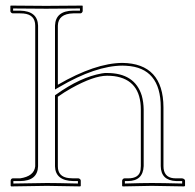

<svg xmlns="http://www.w3.org/2000/svg" viewBox="-20 -666 698 687"><path d="M187 -319.8V-70.8Q187 -33.2 226.1 -28.8Q233.9 -27.8 242.2 -27.8H261.2Q268.1 -25.9 269 -20V-1L267.1 1Q266.1 1 147.9 -1L20 1L18.1 -1V-20Q19.5 -26.9 24.9 -27.8H51.8Q102.1 -35.2 106 -70.8V-574.2Q106 -613.8 64 -617.7Q57.6 -618.2 51.8 -618.2H24.9Q18.1 -620.1 17.1 -626V-645L19 -646Q20 -646 145 -645L273.9 -646L275.9 -645V-626Q273.9 -619.1 268.1 -618.2H242.2Q188 -616.7 187 -574.2V-362.8Q320.8 -440.4 418 -440.9Q564 -439 564.9 -282.2V-71.8Q564.9 -32.2 600.6 -28.3Q606 -27.8 610.8 -27.8H631.8Q640.6 -26.4 642.1 -20V-1L639.2 1Q638.2 1 522.9 -1L418.9 1L417 -1V-20Q418.9 -26.9 424.8 -27.8H438Q478.5 -27.8 482.9 -58.1Q483.9 -64.9 483.9 -71.8V-273.9Q483.9 -380.4 388.2 -393.6Q375.5 -395 362.8 -395Q315.4 -395 234.9 -350.1Q209.5 -335.9 187 -319.8ZM176.8 -325.2 181.2 -328.1Q268.1 -390.1 344.2 -403.3Q355.5 -405.3 362.8 -404.8Q462.4 -404.8 487.3 -323.7Q493.7 -300.8 494.1 -273.9V-71.8Q491.7 -18.6 438 -18.1H426.8V-9.3Q488.8 -11.2 522.9 -11.2Q560.5 -11.2 631.8 -9.3V-18.1H610.8Q555.7 -20 555.2 -71.8V-282.2Q555.2 -424.3 431.2 -430.7Q424.3 -431.2 418 -431.2Q322.3 -430.7 191.9 -354.5L176.8 -345.7V-574.2Q178.7 -627.4 242.2 -627.9H266.1V-635.7Q177.7 -634.8 145 -634.8Q109.9 -634.8 26.9 -635.7V-627.9H51.8Q114.7 -626.5 116.2 -574.2V-70.8Q114.3 -18.6 51.8 -18.1H27.8V-9.3Q116.2 -11.2 147.9 -11.2Q183.6 -11.2 258.8 -9.3V-18.1H242.2Q178.2 -19.5 176.8 -70.8Z"/></svg>

Font: Linux Biolinum Outline O
Style: Bold
Weight: 700
Designer: Philipp H. Poll
Foundry: Philipp H. Poll
Version: Version 0.9.2